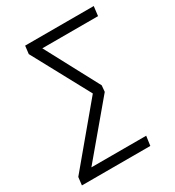

<svg xmlns="http://www.w3.org/2000/svg" viewBox="-167 -783 800 880"><g transform="rotate(-30 232.5 -342.5)"><path d="M465 -685 459 -635H164L315 -352L312 -319L86 -50H376L369 0H7L12 -42L261 -340L97 -643L102 -685Z"/></g></svg>

Font: Fira Sans Condensed Light
Style: Italic
Weight: 300
Width: 3
Italic angle: -8°
Designer: Carrois Corporate & Edenspiekermann AG
Foundry: Carrois Corporate GbR & Edenspiekermann AG
Version: Version 4.203